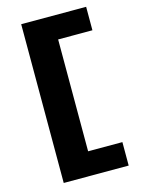

<svg xmlns="http://www.w3.org/2000/svg" viewBox="-130 -844 758 1028"><g transform="rotate(-15 249.0 -330.0)"><path d="M92 110V-770H452V-640H262V-20H452V110Z"/></g></svg>

Font: M PLUS 1 Black
Style: Regular
Weight: 900
Designer: Coji Morishita
Foundry: UNDERFOREST DESIGN
Version: Version 1.001